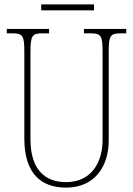

<svg xmlns="http://www.w3.org/2000/svg" viewBox="-20 -846 608 876"><path d="M168 -799H409V-826H168ZM281 10C414 10 476 -89 476 -205V-607C476 -683 482 -694 532 -694H556V-714H363V-694H392C442 -694 448 -683 448 -607V-207C448 -112 402 -15 281 -15C183 -15 119 -75 119 -210V-606C119 -684 126 -694 175 -694H204V-714H11V-694H35C85 -694 91 -683 91 -608V-214C91 -54 168 10 281 10Z"/></svg>

Font: Noto Serif Georgian Condensed Thin
Style: Regular
Weight: 100
Width: 3
Designer: Monotype Design Team, Akaki Razmadze
Foundry: Google LLC
Version: Version 2.003